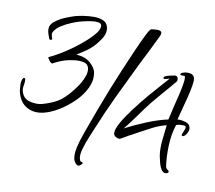

<svg xmlns="http://www.w3.org/2000/svg" viewBox="-47 -643 804 719"><g transform="rotate(-5 355.0 -284.0)"><path d="M116 -242Q77 -242 53.5 -264Q30 -286 30 -323Q30 -326 30 -329.5Q30 -333 31 -336Q31 -339 32 -341Q33 -346 34 -352Q35 -358 37 -363Q39 -368 42.5 -373Q46 -378 50 -378Q54 -378 54 -373Q54 -366 49 -356Q46 -349 43.5 -343Q41 -337 41 -329Q41 -301 64 -288Q87 -275 109 -275Q126 -275 147.5 -278Q169 -281 185 -288Q197 -293 215 -304.5Q233 -316 250.5 -331Q268 -346 280 -363Q292 -380 292 -395Q292 -410 277.5 -417.5Q263 -425 244.5 -427.5Q226 -430 214 -430Q200 -430 186.5 -428Q173 -426 161 -423H160Q154 -423 148 -442Q148 -443 147.5 -443.5Q147 -444 147 -445L149 -448Q164 -450 189.5 -457Q215 -464 244 -475Q273 -486 299 -499.5Q325 -513 341 -526Q355 -540 355 -549Q355 -560 334.5 -565Q314 -570 276 -570Q266 -570 245 -567.5Q224 -565 203.5 -558.5Q183 -552 172 -540Q168 -536 167.5 -529.5Q167 -523 168 -516Q168 -512 163.5 -511.5Q159 -511 157 -515Q156 -521 155.5 -533Q155 -545 156 -547Q158 -567 179 -576.5Q200 -586 225 -589Q250 -592 263 -592Q275 -592 293.5 -590Q312 -588 331 -583Q350 -578 363 -568Q376 -558 376 -541Q376 -518 353 -498Q330 -478 309 -468Q299 -463 282.5 -457.5Q266 -452 253 -448Q286 -437 300.5 -414.5Q315 -392 313 -374Q310 -345 289 -320.5Q268 -296 237 -278.5Q206 -261 174 -251.5Q142 -242 116 -242ZM227 -33Q219 -33 215 -42Q211 -51 211 -56Q211 -76 224 -101Q237 -126 254 -150Q271 -174 282 -190Q299 -214 315.5 -237.5Q332 -261 350 -285Q355 -292 374 -317.5Q393 -343 419 -376.5Q445 -410 471 -442.5Q497 -475 516 -496.5Q535 -518 540 -518Q546 -518 561.5 -514.5Q577 -511 577 -502Q577 -499 575 -496Q573 -493 571 -490Q550 -465 528 -440.5Q506 -416 484 -391Q437 -337 390 -282Q343 -227 299 -169Q290 -157 274 -136.5Q258 -116 245 -94.5Q232 -73 232 -58Q232 -48 236.5 -46Q241 -44 241 -42Q241 -39 235 -36Q229 -33 227 -33ZM551 24Q530 24 530 -18Q530 -26 530.5 -33Q531 -40 531 -44Q534 -70 545.5 -100.5Q557 -131 567 -155H559Q537 -155 511 -149.5Q485 -144 461 -138Q453 -136 445 -134Q437 -132 429 -130Q428 -130 423 -129Q418 -128 412 -126Q399 -122 393.5 -121Q388 -120 388 -120Q381 -120 374 -127Q367 -134 368 -141Q370 -156 391.5 -178Q413 -200 445 -225Q477 -250 510.5 -273Q544 -296 569 -312Q577 -317 583 -321Q589 -325 593 -328H575Q571 -328 570.5 -332Q570 -336 574 -337Q580 -339 585 -339Q590 -339 594 -339Q602 -339 612.5 -338Q623 -337 623 -326Q623 -317 616 -313Q609 -308 597.5 -300Q586 -292 574 -284Q558 -273 542.5 -262.5Q527 -252 516 -244Q501 -233 488 -222.5Q475 -212 463 -202Q449 -191 435.5 -180Q422 -169 405 -157Q444 -166 491 -172Q538 -178 575 -176Q579 -184 585.5 -195.5Q592 -207 599 -221Q610 -241 621.5 -262Q633 -283 641 -300.5Q649 -318 650 -325V-328Q651 -332 650 -333Q649 -334 647 -334Q645 -334 643 -335Q634 -337 634 -341Q637 -346 649 -346Q660 -346 672 -340.5Q684 -335 684 -321Q684 -313 675.5 -294.5Q667 -276 655 -254Q643 -232 631 -212Q624 -200 618.5 -190Q613 -180 609 -173Q622 -171 637.5 -161.5Q653 -152 651 -138Q651 -129 641.5 -119Q632 -109 624 -109Q622 -109 620 -111.5Q618 -114 620 -115Q622 -119 624.5 -121.5Q627 -124 628 -126Q637 -137 637 -142Q638 -147 626.5 -150Q615 -153 611 -153H602Q580 -119 567.5 -77.5Q555 -36 551 -1V1Q551 5 555 11Q560 16 559 19Q559 21 556 22.5Q553 24 551 24Z"/></g></svg>

Font: The Nautigal
Style: Regular
Weight: 400
Designer: Robert E. Leuschke
Foundry: Robert E. Leuschke
Version: Version 1.100; ttfautohint (v1.8.3)